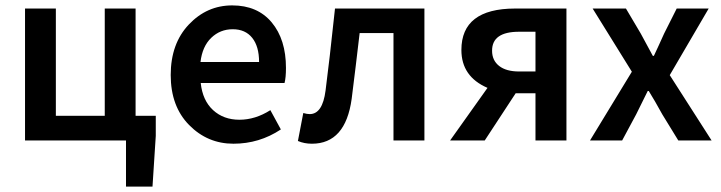

<svg xmlns="http://www.w3.org/2000/svg" viewBox="-20 -523 2684 715"><path d="M73.2 0V-491.2H188V-91.8H370.1V-491.2H484.9V-91.8H560.1V-17.1L547.9 171.9H449.2V0Z M944.8 -292Q944.8 -350.1 919.2 -382.1Q893.6 -414.1 846.7 -414.1Q799.8 -414.1 766.6 -382.1Q733.4 -350.1 726.6 -292ZM1044.9 -270Q1044.9 -233.9 1039.6 -213.9H727.5Q734.4 -148.9 773.4 -113Q812.5 -77.1 871.6 -77.1Q930.7 -77.1 986.8 -112.8L1025.9 -41Q945.8 12.2 849.4 12.2Q752.9 12.2 684.3 -57.4Q615.7 -127 615.7 -243.7Q615.7 -360.4 683.1 -431.6Q750.5 -502.9 844.7 -502.9Q939 -502.9 991.9 -439.5Q1044.9 -376 1044.9 -270Z M1141.6 12.2Q1112.8 12.2 1089.4 2L1109.4 -102.1Q1123.5 -98.1 1133.3 -98.1Q1181.2 -98.1 1192.4 -186Q1206.5 -293.9 1227.5 -491.2H1560.5V0H1445.3V-399.9H1319.3L1304.7 -276.9Q1294.9 -194.8 1289.6 -154.8Q1266.6 12.2 1141.6 12.2Z M1913.1 -256.8H1974.1V-404.8H1913.1Q1812 -404.8 1812.5 -334Q1812.5 -297.9 1838.9 -277.3Q1865.2 -256.8 1913.1 -256.8ZM1974.1 0V-175.8H1900.4L1785.2 0H1656.2L1795.4 -195.8Q1698.2 -237.8 1698.2 -336.9Q1698.2 -490.7 1897.5 -491.2H2089.4V0Z M2177.2 0 2333 -255.9 2187 -491.2H2311L2366.2 -397.9Q2382.3 -368.2 2411.1 -314.9H2415Q2420.9 -328.1 2434.1 -356Q2447.3 -383.8 2453.1 -397.9L2500 -491.2H2619.1L2474.1 -243.2L2629.9 0H2505.9L2446.3 -97.2Q2418.5 -147.9 2396 -184.1H2392.1Q2356 -112.3 2349.1 -97.2L2296.9 0Z"/></svg>

Font: SourceSansPro-Semibold
Style: Regular
Weight: 600
Designer: Paul D. Hunt
Foundry: Adobe Systems Incorporated
Version: Version 2.020;PS 2.0;hotconv 1.0.86;makeotf.lib2.5.63406